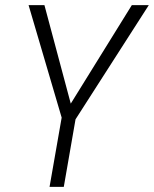

<svg xmlns="http://www.w3.org/2000/svg" viewBox="-20 -731 602 751"><path d="M256.8 -325.7 495.6 -710.9H562L275.4 -264.2L229.5 0H173.8L221.2 -271L91.8 -710.9H153.8Z"/></svg>

Font: TypoPRO Roboto
Style: Italic
Weight: 300
Italic angle: -12°
Designer: Google
Version: Version 2.136; 2016